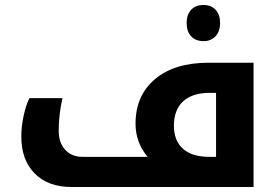

<svg xmlns="http://www.w3.org/2000/svg" viewBox="-20 -745 1115 765"><path d="M264.2 0Q171.9 0 118.4 -53.7Q64.9 -107.4 64.9 -201.2Q64.9 -238.8 73.7 -281.5Q82.5 -324.2 97.2 -354H229Q213.9 -289.1 213.9 -223.1Q213.9 -176.8 239.7 -148.4Q265.6 -120.1 308.1 -120.1H567.9Q520 -178.2 520 -252Q520 -363.8 597.2 -429.4Q674.3 -495.1 812 -495.1H990.2V0ZM840.8 -120.1V-375H814.9Q746.6 -375 709.7 -341.3Q672.9 -307.6 672.9 -244.1Q672.9 -184.6 709 -152.3Q745.1 -120.1 813 -120.1ZM791 -581.1Q759.8 -581.1 741.7 -600.3Q723.6 -619.6 723.6 -652.8Q723.6 -686.5 741.5 -705.8Q759.3 -725.1 791 -725.1Q821.3 -725.1 839.1 -706.1Q856.9 -687 856.9 -652.8Q856.9 -619.6 838.6 -600.3Q820.3 -581.1 791 -581.1Z"/></svg>

Font: Droid Arabic Kufi
Style: Bold
Weight: 700
Designer: Pascal Zoghbi
Foundry: Irfont.ir
Version: Version 1.00 February 28, 2013, initial release